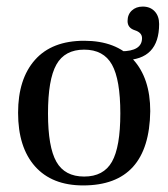

<svg xmlns="http://www.w3.org/2000/svg" viewBox="-20 -554 512 584"><path d="M233 10Q138 10 86.5 -48Q35 -106 35 -211Q35 -314 86.5 -372Q138 -430 236 -430Q333 -430 385 -373Q437 -316 437 -216Q434 10 233 10ZM346 -209Q346 -312 320.5 -357.5Q295 -403 236 -403Q177 -403 151.5 -357.5Q126 -312 126 -209Q126 -107 151.5 -62Q177 -17 236 -17Q295 -17 320.5 -62Q346 -107 346 -209ZM358 -371 348 -398Q412 -398 412 -438Q412 -455 390 -462Q368 -469 368 -490Q368 -510 381 -522Q394 -534 414 -534Q437 -534 450.5 -519.5Q464 -505 464 -481Q464 -372 358 -371Z"/></svg>

Font: UnnaRegular
Style: Regular
Weight: 400
Designer: Jorge de Buen Unna
Foundry: Omnibus-Type
Version: Version 2.008;hotconv 1.0.109;makeotfexe 2.5.65596